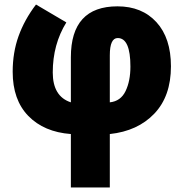

<svg xmlns="http://www.w3.org/2000/svg" viewBox="-20 -588 813 848"><path d="M36 -271Q36 -147 105 -76Q174 -5 293 4V240H465V4Q588 -9 661.5 -86Q735 -163 735 -295Q735 -420 671 -490Q607 -560 499 -560Q293 -560 293 -335V-136Q213 -162 213 -268Q213 -392 273 -489L139 -568Q88 -501 62 -428.5Q36 -356 36 -271ZM556 -294Q556 -230 534.5 -185.5Q513 -141 465 -136V-344Q465 -420 500 -420Q556 -420 556 -294Z"/></svg>

Font: Noto Sans UI SemiCondensed Black
Style: Regular
Weight: 900
Width: 4
Designer: Monotype Design Team
Foundry: Monotype Imaging Inc.
Version: 1.001